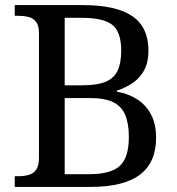

<svg xmlns="http://www.w3.org/2000/svg" viewBox="-20 -734 694 754"><path d="M38 0V-42H51Q74 -42 92.5 -47Q111 -52 122 -67.5Q133 -83 133 -114V-604Q133 -634 121.5 -648.5Q110 -663 91.5 -667.5Q73 -672 51 -672H38V-714H306Q436 -714 499.5 -670.5Q563 -627 563 -535Q563 -491 547 -460Q531 -429 503 -409.5Q475 -390 439 -378V-374Q485 -366 519.5 -343.5Q554 -321 573.5 -283.5Q593 -246 593 -193Q593 -96 529.5 -48Q466 0 336 0ZM331 -50Q416 -50 451 -83Q486 -116 486 -196Q486 -248 472 -282Q458 -316 425 -332.5Q392 -349 333 -349H234V-50ZM303 -399Q362 -399 395 -413Q428 -427 442 -457Q456 -487 456 -535Q456 -609 421 -636.5Q386 -664 301 -664H234V-399Z"/></svg>

Font: Noto Serif Tamil
Style: Italic
Weight: 400
Italic angle: -12°
Designer: Indian Type Foundry, Tom Grace, and the Monotype Design Team
Foundry: Monotype Imaging Inc.
Version: Version 2.003